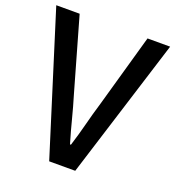

<svg xmlns="http://www.w3.org/2000/svg" viewBox="-136 -843 866 949"><g transform="rotate(20 297.5 -368.5)"><path d="M229 0 -2 -737H121L230 -355Q249 -292 263.5 -235Q278 -178 297 -114H302Q322 -178 336.5 -235Q351 -292 370 -355L478 -737H597L366 0Z"/></g></svg>

Font: Noto Sans SC Medium
Style: Regular
Weight: 500
Designer: Ryoko NISHIZUKA  (kana, bopomofo & ideographs); Paul D. Hunt (Latin, Greek & Cyrillic); Sandoll Communications , Soo-you
Foundry: Adobe
Version: Version 2.004-H2;hotconv 1.0.118;makeotfexe 2.5.65603